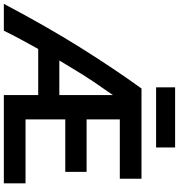

<svg xmlns="http://www.w3.org/2000/svg" viewBox="1 -934 932 1000"><g transform="rotate(90 467.0 -434.0)"><path d="M922 12V-101H589V-308H862V-419H589V-592H898V-705H428Q324 -561 215 -387Q106 -213 -13 12H127Q148 -32 174 -79.5Q200 -127 222 -167H462V12ZM462 -277H282L325 -348Q357 -402 391.5 -453.5Q426 -505 462 -556ZM735 -781V-880H422V-781Z"/></g></svg>

Font: Repo DemiBold
Style: Regular
Weight: 600
Designer: Stefan Peev
Foundry: Context Ltd
Version: Version 1.502